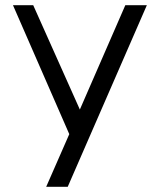

<svg xmlns="http://www.w3.org/2000/svg" viewBox="-20 -720 616 740"><path d="M247 -203 30 -700H108L306 -257H270L463 -700H546L241 0H158Z"/></svg>

Font: Uncut Sans VF
Style: Regular
Weight: 400
Designer: Kasper Nordkvist
Foundry: Uncut Type
Version: Version 1.100;FEAKit 1.0